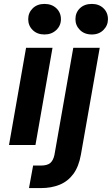

<svg xmlns="http://www.w3.org/2000/svg" viewBox="-20 -740 571 980"><path d="M26 0 113 -496H248L161 0ZM207 -564Q170 -564 147 -586.5Q124 -609 124 -642Q124 -675 147 -697.5Q170 -720 207 -720Q244 -720 267.5 -698Q291 -676 291 -642Q291 -609 267 -586.5Q243 -564 207 -564ZM128 220 149 105H189Q221 105 236.5 92Q252 79 258 50L354 -496H489L393 49Q382 111 354 148.5Q326 186 284 203Q242 220 189 220ZM449 -564Q411 -564 388 -587Q365 -610 365 -642Q365 -676 388 -698Q411 -720 449 -720Q485 -720 508 -698Q531 -676 531 -642Q531 -610 508 -587Q485 -564 449 -564Z"/></svg>

Font: DM Sans 24pt
Style: Bold Italic
Weight: 700
Italic angle: -10°
Designer: Colophon Foundry, Jonny Pinhorn
Foundry: Colophon Foundry
Version: Version 4.004;gftools[0.9.30]